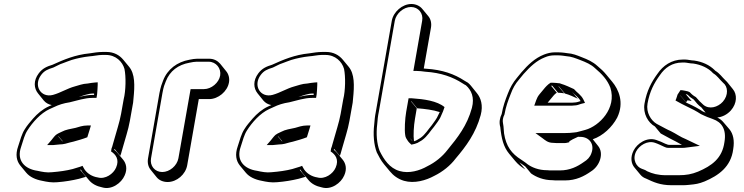

<svg xmlns="http://www.w3.org/2000/svg" viewBox="-20 -842 3723 961"><path d="M292 -135 272 -159C272 -160 272 -160 273 -160L294 -135ZM239 -316 223 -309C194 -296 167 -273 145 -248C130 -230 116 -215 104 -195C89 -172 81 -141 71 -110C56 -68 63 -36 82 -13L111 22C129 44 158 57 191 63C213 68 240 73 268 70C306 67 342 61 375 53L410 43L381 8C382 8 384 8 385 7C388 12 391 18 395 23L424 58C440 78 463 90 492 96C539 110 588 74 604 36C619 3 611 -25 596 -43L567 -78C563 -83 557 -88 552 -92L553 -97L582 -62C585 -69 587 -76 589 -84L595 -105C606 -146 622 -191 630 -237L643 -310C646 -322 647 -334 648 -347C655 -415 656 -472 626 -508L597 -543C578 -566 550 -582 513 -582H494C473 -582 447 -578 429 -575C356 -568 298 -543 243 -518C214 -509 193 -500 174 -475C146 -438 150 -400 170 -375L199 -339C209 -327 223 -319 239 -316ZM374 -356C394 -363 422 -374 447 -374H451V-367H445C421 -367 397 -362 374 -356ZM455 -429C440 -428 433 -426 419 -424C393 -423 372 -414 356 -410C315 -399 285 -378 245 -367C184 -351 146 -414 186 -467C202 -488 218 -495 247 -504C265 -512 279 -521 293 -525C311 -531 325 -538 339 -542C365 -550 399 -557 428 -560C447 -561 472 -567 491 -567H510C560 -567 593 -533 603 -497C611 -459 610 -388 599 -345L586 -272C578 -228 562 -182 551 -141L545 -120C543 -112 541 -105 538 -98L536 -84C559 -69 579 -44 561 -3C548 28 507 57 469 46L459 44C432 37 410 20 399 -1L393 -12L383 -8L344 4C313 12 278 17 240 20C215 23 190 18 168 13C104 4 61 -38 86 -108C96 -140 104 -169 117 -189C143 -230 183 -275 228 -296L248 -305C275 -318 297 -325 329 -330C367 -339 405 -352 442 -352H463L466 -370C467 -387 469 -401 469 -417V-430ZM260 -167C250 -158 242 -146 236 -139L216 -116H247C257 -117 270 -118 278 -119C298 -119 317 -125 330 -129L347 -133C369 -139 394 -146 417 -155C421 -168 426 -184 430 -197L435 -214H418C393 -214 373 -206 358 -202C334 -197 308 -193 290 -183L271 -174Z M917 -15 975 -346H1027C1072 -346 1118 -384 1126 -429C1130 -451 1124 -472 1111 -487L1082 -523C1069 -538 1050 -548 1028 -548H966C955 -548 943 -546 928 -543C867 -532 818 -496 796 -438L787 -413C784 -403 781 -391 778 -376L721 -50C717 -27 722 -6 735 9L764 45C776 60 796 69 819 69C865 69 909 31 917 -15ZM873 -50C866 -12 829 19 792 19C755 19 729 -12 736 -50L793 -376C795 -390 799 -403 801 -411L810 -435C830 -487 872 -518 928 -528C942 -531 954 -533 963 -533H1025C1061 -533 1088 -500 1082 -464C1076 -428 1038 -396 1001 -396H934Z M1391 -135 1371 -159C1371 -160 1371 -160 1372 -160L1393 -135ZM1338 -316 1322 -309C1293 -296 1266 -273 1244 -248C1229 -230 1215 -215 1203 -195C1188 -172 1180 -141 1170 -110C1155 -68 1162 -36 1181 -13L1210 22C1228 44 1257 57 1290 63C1312 68 1339 73 1367 70C1405 67 1441 61 1474 53L1509 43L1480 8C1481 8 1483 8 1484 7C1487 12 1490 18 1494 23L1523 58C1539 78 1562 90 1591 96C1638 110 1687 74 1703 36C1718 3 1710 -25 1695 -43L1666 -78C1662 -83 1656 -88 1651 -92L1652 -97L1681 -62C1684 -69 1686 -76 1688 -84L1694 -105C1705 -146 1721 -191 1729 -237L1742 -310C1745 -322 1746 -334 1747 -347C1754 -415 1755 -472 1725 -508L1696 -543C1677 -566 1649 -582 1612 -582H1593C1572 -582 1546 -578 1528 -575C1455 -568 1397 -543 1342 -518C1313 -509 1292 -500 1273 -475C1245 -438 1249 -400 1269 -375L1298 -339C1308 -327 1322 -319 1338 -316ZM1473 -356C1493 -363 1521 -374 1546 -374H1550V-367H1544C1520 -367 1496 -362 1473 -356ZM1554 -429C1539 -428 1532 -426 1518 -424C1492 -423 1471 -414 1455 -410C1414 -399 1384 -378 1344 -367C1283 -351 1245 -414 1285 -467C1301 -488 1317 -495 1346 -504C1364 -512 1378 -521 1392 -525C1410 -531 1424 -538 1438 -542C1464 -550 1498 -557 1527 -560C1546 -561 1571 -567 1590 -567H1609C1659 -567 1692 -533 1702 -497C1710 -459 1709 -388 1698 -345L1685 -272C1677 -228 1661 -182 1650 -141L1644 -120C1642 -112 1640 -105 1637 -98L1635 -84C1658 -69 1678 -44 1660 -3C1647 28 1606 57 1568 46L1558 44C1531 37 1509 20 1498 -1L1492 -12L1482 -8L1443 4C1412 12 1377 17 1339 20C1314 23 1289 18 1267 13C1203 4 1160 -38 1185 -108C1195 -140 1203 -169 1216 -189C1242 -230 1282 -275 1327 -296L1347 -305C1374 -318 1396 -325 1428 -330C1466 -339 1504 -352 1541 -352H1562L1565 -370C1566 -387 1568 -401 1568 -417V-430ZM1359 -167C1349 -158 1341 -146 1335 -139L1315 -116H1346C1356 -117 1369 -118 1377 -119C1397 -119 1416 -125 1429 -129L1446 -133C1468 -139 1493 -146 1516 -155C1520 -168 1525 -184 1529 -197L1534 -214H1517C1492 -214 1472 -206 1457 -202C1433 -197 1407 -193 1389 -183L1370 -174Z M2039 -822C1994 -822 1949 -783 1941 -738L1861 -282C1859 -271 1857 -261 1856 -251L1853 -219C1847 -169 1851 -118 1866 -79C1876 -59 1887 -38 1902 -20L1931 15C1949 37 1972 54 2002 63C2054 78 2112 61 2154 38C2195 18 2234 -13 2261 -49C2312 -109 2361 -174 2386 -266C2399 -315 2387 -352 2366 -377L2337 -413C2333 -418 2327 -424 2322 -428C2321 -429 2306 -437 2305 -438C2255 -471 2194 -493 2113 -498C2109 -498 2105 -499 2101 -499L2137 -703C2141 -726 2136 -747 2123 -762L2094 -797C2082 -812 2062 -822 2039 -822ZM2046 -134C2040 -139 2036 -144 2032 -151ZM2052 -135C2048 -165 2051 -212 2057 -247L2066 -300L2037 -335H2039L2068 -300C2107 -297 2148 -292 2181 -281C2179 -277 2177 -272 2174 -267C2166 -247 2152 -231 2141 -215C2123 -194 2108 -168 2085 -152L2065 -140C2061 -138 2056 -136 2052 -135ZM2042 -350H2025L2013 -282C2007 -247 2004 -192 2008 -167C2009 -154 2016 -145 2018 -142C2023 -133 2031 -125 2039 -118C2051 -120 2061 -123 2070 -127L2092 -140C2120 -160 2135 -188 2152 -207C2162 -222 2179 -240 2188 -263C2196 -279 2199 -289 2205 -306C2168 -337 2102 -346 2042 -350ZM2037 -807C2074 -807 2100 -775 2093 -738L2049 -487H2064C2080 -487 2093 -485 2109 -483C2188 -478 2247 -456 2295 -425C2299 -422 2310 -416 2312 -415C2339 -391 2356 -355 2342 -302C2318 -213 2270 -153 2220 -92C2194 -58 2158 -29 2119 -10C2081 12 2027 28 1980 14C1930 0 1901 -44 1880 -87C1866 -123 1862 -172 1868 -220L1871 -252C1872 -262 1874 -272 1876 -282L1956 -738C1963 -775 2000 -807 2037 -807Z M2775 -410C2776 -410 2777 -410 2778 -409L2807 -374C2830 -368 2852 -357 2872 -348L2843 -383C2857 -366 2876 -356 2886 -336C2876 -333 2866 -329 2855 -329C2848 -328 2841 -328 2833 -328H2721L2741 -352C2747 -360 2758 -373 2767 -378L2738 -413H2744L2773 -378C2783 -378 2794 -376 2804 -375ZM2947 -145C2998 -162 3044 -206 3069 -253C3106 -329 3076 -395 3044 -433L3015 -468C3002 -484 2986 -499 2970 -512C2947 -533 2922 -544 2891 -556C2868 -565 2848 -574 2818 -576L2804 -578C2795 -579 2785 -580 2776 -580H2756C2739 -580 2721 -576 2703 -569C2657 -551 2622 -517 2590 -480L2567 -452C2547 -428 2534 -405 2522 -374C2509 -341 2498 -311 2491 -271C2482 -253 2477 -230 2484 -206C2490 -148 2500 -107 2528 -73L2558 -37C2572 -20 2588 -7 2609 6L2580 -29L2596 -18C2600 -15 2605 -12 2609 -9L2638 26C2663 44 2700 60 2746 60C2755 61 2762 61 2767 61H2809C2863 61 2904 40 2938 16C2982 -11 3004 -74 2974 -111ZM2781 -425C2767 -426 2760 -428 2746 -428H2736C2721 -419 2709 -405 2701 -395L2681 -371C2672 -360 2668 -352 2664 -341L2654 -313H2830C2838 -313 2847 -313 2853 -314C2868 -314 2879 -319 2888 -322L2908 -327L2900 -344C2888 -368 2867 -379 2853 -396C2833 -405 2811 -416 2787 -423C2782 -426 2781 -425 2781 -425ZM2855 -179C2840 -177 2823 -176 2806 -176H2660L2697 -149C2708 -141 2722 -127 2748 -127C2756 -126 2760 -126 2764 -126H2805C2809 -126 2812 -126 2816 -127L2829 -130L2830 -135C2837 -139 2841 -141 2847 -145L2943 -190ZM2720 10H2719C2676 10 2642 -4 2619 -21C2614 -25 2611 -28 2606 -31L2590 -42C2540 -73 2513 -110 2503 -174C2502 -187 2501 -197 2500 -210C2499 -222 2495 -232 2497 -245C2498 -253 2501 -261 2505 -269C2512 -309 2523 -338 2536 -371C2547 -401 2559 -422 2578 -444L2601 -472C2634 -509 2666 -539 2707 -555C2723 -562 2739 -565 2754 -565H2774C2783 -565 2791 -564 2799 -563L2813 -561C2841 -559 2859 -551 2883 -542C2914 -530 2938 -520 2959 -500C2992 -472 3020 -443 3035 -403C3068 -300 2979 -211 2910 -192C2903 -190 2896 -188 2888 -186L2783 -159L2886 -157C2931 -156 2957 -119 2940 -75C2933 -55 2920 -42 2902 -31C2870 -8 2832 11 2782 11H2740C2735 11 2728 11 2720 10Z M3410 -544H3398C3341 -544 3298 -513 3271 -473C3241 -432 3217 -388 3206 -324C3197 -273 3224 -228 3258 -209L3287 -174L3333 -149C3353 -139 3374 -128 3393 -117H3328C3323 -117 3317 -120 3312 -122C3311 -122 3310 -122 3309 -123C3296 -130 3280 -136 3266 -141C3218 -158 3169 -124 3151 -88C3134 -54 3139 -23 3156 -3L3185 32C3193 42 3203 48 3214 52C3250 69 3284 85 3340 85H3402C3411 85 3421 84 3431 83C3462 80 3477 78 3507 66C3575 37 3639 -6 3650 -96C3657 -138 3650 -172 3631 -195L3601 -230C3593 -240 3582 -248 3570 -254C3595 -256 3620 -269 3638 -289C3670 -325 3670 -370 3648 -396L3619 -432L3611 -440C3593 -457 3583 -474 3560 -488L3555 -493C3531 -516 3497 -533 3454 -539C3441 -539 3422 -544 3410 -544ZM3414 -329 3385 -364V-365L3414 -330L3421 -340C3429 -339 3435 -338 3442 -336L3412 -371C3416 -371 3420 -368 3423 -367C3430 -358 3441 -351 3452 -344C3463 -330 3476 -314 3490 -305L3512 -278C3508 -280 3503 -282 3498 -284C3475 -299 3451 -312 3424 -324ZM3407 -529C3415 -529 3435 -524 3450 -524C3490 -518 3522 -502 3543 -482C3546 -479 3547 -477 3550 -475C3571 -462 3579 -447 3599 -428C3624 -409 3627 -366 3598 -333C3573 -305 3530 -293 3501 -317C3489 -327 3475 -342 3463 -356C3450 -363 3441 -371 3433 -380C3429 -381 3426 -385 3417 -386C3411 -387 3405 -389 3397 -390L3386 -391L3371 -368C3370 -365 3369 -361 3369 -361C3367 -356 3366 -353 3365 -349L3361 -339C3371 -333 3382 -327 3392 -322L3416 -310C3442 -298 3465 -286 3488 -271C3493 -268 3500 -266 3505 -263L3521 -256L3535 -251C3540 -249 3544 -248 3548 -246C3592 -231 3617 -195 3606 -131C3595 -49 3542 -12 3474 17C3442 30 3415 35 3376 35H3314C3273 35 3245 27 3219 15C3208 7 3199 6 3193 3C3166 -6 3143 -43 3164 -84C3179 -113 3220 -141 3259 -127C3274 -122 3294 -112 3305 -107C3312 -104 3316 -102 3325 -102H3397C3402 -102 3407 -102 3412 -103L3483 -112L3412 -146C3386 -156 3365 -172 3337 -186C3328 -190 3319 -194 3312 -198L3267 -222C3238 -239 3213 -279 3221 -324C3232 -385 3254 -426 3283 -466C3308 -503 3344 -529 3395 -529Z"/></svg>

Font: Blanket
Style: PosterObl
Weight: 900
Foundry: Cannot Into Space Fonts
Version: Version 0.9